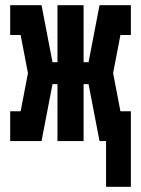

<svg xmlns="http://www.w3.org/2000/svg" viewBox="-20 -540 540 735"><path d="M386 175V0H361L319 -218H300V0H200V-218H181L139 0H19V-114H59L87 -260L59 -406H19V-520H139L181 -302H200V-520H300V-302H319L361 -520H481V-406H441L413 -260L441 -114H481V175Z"/></svg>

Font: Iosevka Curly Slab Heavy
Style: Regular
Weight: 900
Monospace: yes
Designer: Belleve Invis
Foundry: Belleve Invis
Version: Version 22.1.2; ttfautohint (v1.8.4)